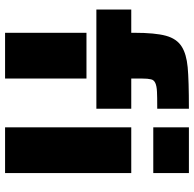

<svg xmlns="http://www.w3.org/2000/svg" viewBox="-24 -760 783 776"><g transform="rotate(90 368.0 -371.5)"><path d="M18 -510H112V-521Q112 -606 124 -650Q136 -694 168 -714Q198 -733 251 -738Q304 -743 419 -743V-615Q367 -615 351 -614Q327 -613 314.5 -607Q302 -601 300 -589Q297 -577 297 -555V-510H419V-369H18ZM494 -743H679V-599H494ZM494 -510H679V0H494ZM112 -329H297V0H112Z"/></g></svg>

Font: Saira Stencil One
Style: Regular
Weight: 400
Designer: Hector Gatti with collaboration of the Omnibus-Type team
Foundry: Omnibus-Type
Version: Version 1.004